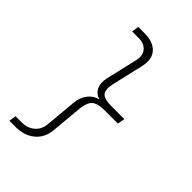

<svg xmlns="http://www.w3.org/2000/svg" viewBox="-273 -933 1146 1146"><g transform="rotate(45 300.0 -360.0)"><path d="M39 110 46 65H100Q147 65 179.5 37Q212 9 216 -40L234 -237Q238 -285 264 -318Q290 -351 329 -360Q293 -370 277 -402Q261 -434 272 -482L318 -680Q329 -729 305 -757Q281 -785 234 -785H180L187 -830H241Q313 -830 349 -790.5Q385 -751 368 -680L322 -482Q310 -427 328 -404.5Q346 -382 407 -382H517L509 -336H399Q335 -336 312 -313Q289 -290 284 -237L266 -40Q260 31 212.5 70.5Q165 110 93 110Z"/></g></svg>

Font: NKDuy Mono Thin
Style: Italic
Weight: 100
Italic angle: -9°
Monospace: yes
Designer: NKDuy
Foundry: NKDuy
Version: Version 2.251; ttfautohint (v1.8.4.7-5d5b)